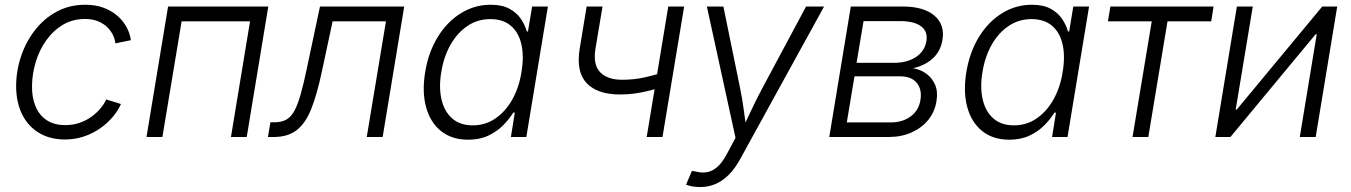

<svg xmlns="http://www.w3.org/2000/svg" viewBox="-20 -568 5600 796"><path d="M249.5 10.3Q186.5 10.3 140.9 -17.6Q95.2 -45.4 70.8 -95.9Q46.4 -146.5 46.9 -213.4Q47.4 -276.4 67.9 -336.4Q88.4 -396.5 126 -444.3Q163.6 -492.2 216.1 -520.3Q268.6 -548.3 333.5 -548.3Q376 -548.3 409.4 -535.9Q442.9 -523.4 467 -502.2Q491.2 -481 505.1 -454.8Q519 -428.7 522.5 -401.4L458.5 -388.2Q456.5 -405.8 448 -423.3Q439.5 -440.9 424.1 -455.8Q408.7 -470.7 386 -480Q363.3 -489.3 332.5 -489.3Q280.8 -489.3 240.5 -465.1Q200.2 -440.9 171.6 -400.6Q143.1 -360.4 128.2 -311.3Q113.3 -262.2 112.8 -212.9Q111.8 -165 127 -127.9Q142.1 -90.8 173.1 -70.1Q204.1 -49.3 251 -49.3Q283.2 -49.3 310.8 -59.1Q338.4 -68.8 360.1 -84.7Q381.8 -100.6 397.2 -119.4Q412.6 -138.2 420.4 -155.8L481.4 -136.7Q469.2 -108.9 447 -82.8Q424.8 -56.6 394.8 -35.6Q364.7 -14.6 327.9 -2.2Q291 10.3 249.5 10.3Z M1092.3 -541 1002.9 0H937.5L1016.6 -479.5H732.9L653.3 0H587.4L676.8 -541Z M1090.8 0 1101.1 -61H1117.7Q1146 -61 1165.5 -71.3Q1185.1 -81.5 1199.2 -106.4Q1213.4 -131.3 1226.1 -175.5Q1238.8 -219.7 1252.9 -288.1L1306.6 -541H1655.8L1566.4 0H1500.5L1580.1 -479.5H1358.9L1313.5 -267.1Q1293.9 -175.8 1270.5 -116.7Q1247.1 -57.6 1210.4 -28.8Q1173.8 0 1114.3 0Z M1920.9 11.2Q1854 11.2 1809.3 -23.9Q1764.6 -59.1 1746.8 -122.6Q1729 -186 1742.7 -269.5Q1756.8 -353.5 1795.7 -416Q1834.5 -478.5 1891.1 -513.4Q1947.8 -548.3 2014.2 -548.3Q2062 -548.3 2092.5 -531.5Q2123 -514.6 2139.9 -489.3Q2156.7 -463.9 2164.1 -437.5H2168.9L2186 -541H2251.5L2162.1 0H2098.1L2114.3 -101.1H2107.9Q2091.3 -74.2 2065.7 -48.3Q2040 -22.5 2004.2 -5.6Q1968.3 11.2 1920.9 11.2ZM1939.9 -48.3Q1992.2 -48.3 2033.9 -76.9Q2075.7 -105.5 2103.8 -155.3Q2131.8 -205.1 2142.1 -270Q2152.8 -335 2141.6 -384.3Q2130.4 -433.6 2097.9 -461.2Q2065.4 -488.8 2013.2 -488.8Q1960 -488.8 1917.7 -460.2Q1875.5 -431.6 1847.7 -382.3Q1819.8 -333 1809.6 -270Q1798.8 -206.5 1810.3 -156.2Q1821.8 -106 1854.5 -77.1Q1887.2 -48.3 1939.9 -48.3Z M2550.3 -176.3Q2457 -176.3 2412.4 -223.1Q2367.7 -270 2383.3 -366.2L2412.1 -541H2478L2448.7 -366.2Q2438 -298.8 2468.5 -268.1Q2499 -237.3 2559.6 -237.3Q2609.4 -237.3 2654.5 -247.6Q2699.7 -257.8 2747.6 -273.9L2737.3 -211.9Q2703.1 -200.2 2672.6 -192.4Q2642.1 -184.6 2612.3 -180.4Q2582.5 -176.3 2550.3 -176.3ZM2661.1 0 2750.5 -541H2816.4L2726.6 0Z M2824.2 197.8 2848.6 140.6 2862.3 142.6Q2889.2 149.9 2912.4 145.5Q2935.5 141.1 2956.1 122.1Q2976.6 103 2995.6 66.4L3029.3 3.4L2910.6 -541H2979L3048.3 -202.6Q3057.6 -157.2 3063.5 -112.5Q3069.3 -67.9 3076.2 -24.4H3053.7Q3074.7 -67.9 3095.5 -112.5Q3116.2 -157.2 3140.6 -202.6L3321.8 -541H3396.5L3049.3 90.3Q3027.8 129.9 3002.2 155.8Q2976.6 181.6 2946.8 194.6Q2917 207.5 2882.8 207.5Q2864.7 207.5 2849.4 204.6Q2834 201.7 2824.2 197.8Z M3418 0 3507.3 -541H3721.7Q3809.6 -541 3853.8 -503.4Q3897.9 -465.8 3887.2 -402.3Q3879.4 -355 3846.7 -325.4Q3814 -295.9 3765.1 -285.2Q3796.9 -279.8 3821 -262Q3845.2 -244.1 3857.2 -215.6Q3869.1 -187 3862.3 -147.5Q3855.5 -104.5 3828.4 -71Q3801.3 -37.6 3759 -18.8Q3716.8 0 3663.6 0ZM3490.7 -60.5H3673.8Q3721.2 -60.5 3754.9 -85Q3788.6 -109.4 3795.9 -152.8Q3803.2 -196.8 3781 -224.1Q3758.8 -251.5 3712.4 -251.5H3522.5ZM3531.2 -307.6H3687Q3741.2 -307.6 3777.6 -331.8Q3814 -356 3820.8 -397.9Q3827.1 -438 3798.3 -459.2Q3769.5 -480.5 3711.9 -480.5H3560.1Z M4164.6 11.2Q4097.7 11.2 4053 -23.9Q4008.3 -59.1 3990.5 -122.6Q3972.7 -186 3986.3 -269.5Q4000.5 -353.5 4039.3 -416Q4078.1 -478.5 4134.8 -513.4Q4191.4 -548.3 4257.8 -548.3Q4305.7 -548.3 4336.2 -531.5Q4366.7 -514.6 4383.5 -489.3Q4400.4 -463.9 4407.7 -437.5H4412.6L4429.7 -541H4495.1L4405.8 0H4341.8L4357.9 -101.1H4351.6Q4335 -74.2 4309.3 -48.3Q4283.7 -22.5 4247.8 -5.6Q4211.9 11.2 4164.6 11.2ZM4183.6 -48.3Q4235.8 -48.3 4277.6 -76.9Q4319.3 -105.5 4347.4 -155.3Q4375.5 -205.1 4385.7 -270Q4396.5 -335 4385.3 -384.3Q4374 -433.6 4341.6 -461.2Q4309.1 -488.8 4256.8 -488.8Q4203.6 -488.8 4161.4 -460.2Q4119.1 -431.6 4091.3 -382.3Q4063.5 -333 4053.2 -270Q4042.5 -206.5 4054 -156.2Q4065.4 -106 4098.1 -77.1Q4130.9 -48.3 4183.6 -48.3Z M4675.3 0 4754.9 -479.5H4573.2L4583.5 -541H5011.2L5001.5 -479.5H4820.3L4740.7 0Z M5434.6 0H5368.7L5439 -426.3H5434.6L5081.1 0H5018.6L5107.9 -541H5173.8L5103 -113.8H5107.4L5461.9 -541H5523.9Z"/></svg>

Font: Inter 17pt Light
Style: Italic
Weight: 300
Italic angle: -9.3988°
Version: Version 4.001;git-66647c0bb